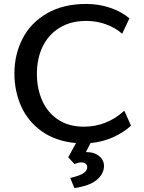

<svg xmlns="http://www.w3.org/2000/svg" viewBox="-20 -713 730 973"><path d="M507 128Q507 167 471 198Q435 229 357 240L336 189Q386 177 404 164Q422 151 422 134Q422 123 414 116.5Q406 110 391 110Q378 110 357 118L326 84L365 12Q263 3 192.5 -47Q122 -97 87.5 -174Q53 -251 53 -341Q53 -436 94 -516.5Q135 -597 217.5 -645Q300 -693 417 -693Q481 -693 538.5 -673.5Q596 -654 636 -620L599 -542Q567 -571 519 -589Q471 -607 417 -607Q338 -607 281.5 -572Q225 -537 196 -476.5Q167 -416 167 -340Q167 -263 194.5 -202Q222 -141 275.5 -106Q329 -71 405 -71Q521 -71 610 -152L644 -76Q605 -41 553 -17.5Q501 6 439 12L415 58H422Q458 58 482.5 78Q507 98 507 128Z"/></svg>

Font: Martel Sans SemiBold
Style: Regular
Weight: 600
Designer: Dan Reynolds and Mathieu Réguer
Foundry: Dan Reynolds and Mathieu Réguer
Version: Version 1.002; ttfautohint (v1.1) -l 5 -r 5 -G 72 -x 0 -D la